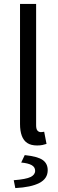

<svg xmlns="http://www.w3.org/2000/svg" viewBox="-20 -732 295 978"><path d="M169 9Q138 9 119 -3.5Q100 -16 91 -40.5Q82 -65 82 -100V-712H164V-94Q164 -74 171 -66.5Q178 -59 188 -59Q192 -59 195.5 -59.5Q199 -60 205 -61L217 1Q208 4 196.5 6.5Q185 9 169 9ZM58 226 50 186Q113 181 136 169.5Q159 158 159 138Q159 119 141 109Q123 99 88 96L106 58Q172 65 197.5 83Q223 101 223 135Q223 178 180.5 200Q138 222 58 226Z"/></svg>

Font: Source Sans 3 ExtraLight
Style: Regular
Weight: 400
Version: Version 3.052;hotconv 1.1.0;makeotfexe 2.6.0